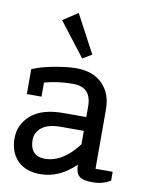

<svg xmlns="http://www.w3.org/2000/svg" viewBox="-87 -831 696 903"><g transform="rotate(10 261.0 -379.0)"><path d="M167 10Q98 10 59 -29.5Q20 -69 20 -135.5Q20 -202 72 -247Q124 -292 226 -292H335V-343Q335 -435 247 -435Q173 -435 111 -417V-350H41V-469Q86 -488 147.5 -499Q209 -510 250 -510Q330 -510 375 -464.5Q420 -419 420 -343V-60H502V-18Q465 5 417 5Q369 5 352 -11Q335 -27 335 -65Q260 10 167 10ZM176 -65Q262 -65 335 -162V-226H225Q164 -226 134.5 -202Q105 -178 105 -141.5Q105 -105 123 -85Q141 -65 176 -65ZM268 -560 144 -721 215 -768 312 -586Z"/></g></svg>

Font: Cherry Swash
Style: Regular
Weight: 400
Designer: Kasatkina Nataliya
Foundry: Nataliya Kasatkina
Version: Version 1.001